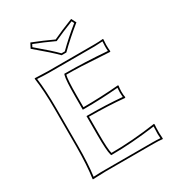

<svg xmlns="http://www.w3.org/2000/svg" viewBox="-197 -950 978 1071"><g transform="rotate(-30 292.0 -415.0)"><path d="M240.2 -200.2Q240.2 -101.6 248 -73.2Q381.8 -73.2 534.2 -95.2L536.1 -90.8Q534.2 -75.2 534.2 -36.1Q534.2 -26.9 536.1 0L534.2 2.9Q509.8 0 474.1 0H169.9Q169.9 0 85 2.9L84 0Q95.7 -81.5 96.2 -200.2V-444.8Q96.2 -559.6 84 -645L85.9 -647.9Q87.4 -647.9 169.9 -645H463.9Q500 -645 523.9 -647.9L525.9 -645Q523.9 -617.2 523.9 -609.9Q523.9 -585.9 525.9 -568.8L523.9 -564.9Q523.9 -564.9 344.7 -575.2Q292.5 -577.1 248 -577.1Q240.2 -549.8 240.2 -444.8V-372.1Q350.1 -372.1 466.8 -381.8L470.2 -378.9Q467.3 -365.2 466.8 -341.8Q466.8 -317.9 470.2 -304.2L466.8 -300.8Q368.2 -310.5 240.2 -311ZM147.9 -801.8 164.1 -833Q231.4 -806.6 294.9 -776.9Q347.2 -801.8 426.8 -833L442.9 -801.8Q367.7 -741.2 310.1 -684.1H279.8Q245.6 -719.7 147.9 -801.8ZM230 -200.2V-320.8H240.2Q359.4 -320.8 458.5 -312Q457 -327.1 457 -341.8Q457 -356.4 458.5 -371.1Q349.1 -361.8 240.2 -361.8H230V-444.8Q230 -550.3 238.3 -579.6L240.7 -586.9H248Q370.6 -586.9 515.1 -575.7Q513.7 -595.7 514.2 -609.9Q514.2 -618.7 515.6 -637.2Q491.7 -635.3 463.9 -634.8H169.9Q141.1 -634.8 95.2 -637.7Q106 -553.2 106 -444.8V-200.2Q106 -87.4 95.2 -7.8Q141.6 -10.3 169.9 -9.8H474.1Q502.4 -9.8 525.4 -7.8Q523.9 -27.3 523.9 -36.1Q523.9 -58.1 525.4 -83.5Q370.6 -63 248 -63H240.7L238.3 -70.3Q230 -99.6 230 -200.2ZM160.6 -804.7Q250 -729.5 284.2 -693.8H305.7Q360.8 -748.5 430.2 -804.7L422.4 -820.3Q347.7 -791 299.3 -768.1L294.9 -766.1L291 -768.1Q230.5 -796.4 168.9 -820.3Z"/></g></svg>

Font: Linux Biolinum Outline O
Style: Bold
Weight: 700
Designer: Philipp H. Poll
Foundry: Philipp H. Poll
Version: Version 0.9.2